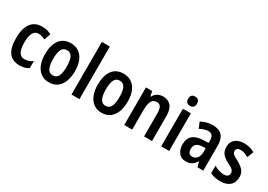

<svg xmlns="http://www.w3.org/2000/svg" viewBox="5 -1576 3351 2402"><g transform="rotate(30 1681.0 -375.0)"><path d="M249 10Q144 10 92.5 -58Q41 -126 41 -268Q41 -402 94.5 -477.5Q148 -553 254 -553Q299 -553 331.5 -544Q364 -535 389 -520L356 -427Q330 -440 306.5 -447Q283 -454 260 -454Q158 -454 158 -269Q158 -88 261 -88Q295 -88 322.5 -98Q350 -108 378 -127V-26Q350 -7 318.5 1.5Q287 10 249 10Z M887 -272Q887 -190 863 -126.5Q839 -63 791 -26.5Q743 10 670 10Q601 10 553 -26Q505 -62 480 -125.5Q455 -189 455 -272Q455 -402 509 -477.5Q563 -553 672 -553Q769 -553 828 -480.5Q887 -408 887 -272ZM573 -272Q573 -181 596.5 -135.5Q620 -90 671 -90Q723 -90 746 -135Q769 -180 769 -272Q769 -363 746 -408Q723 -453 671 -453Q619 -453 596 -408.5Q573 -364 573 -272Z M1110 0H995V-760H1110Z M1649 -272Q1649 -190 1625 -126.5Q1601 -63 1553 -26.5Q1505 10 1432 10Q1363 10 1315 -26Q1267 -62 1242 -125.5Q1217 -189 1217 -272Q1217 -402 1271 -477.5Q1325 -553 1434 -553Q1531 -553 1590 -480.5Q1649 -408 1649 -272ZM1335 -272Q1335 -181 1358.5 -135.5Q1382 -90 1433 -90Q1485 -90 1508 -135Q1531 -180 1531 -272Q1531 -363 1508 -408Q1485 -453 1433 -453Q1381 -453 1358 -408.5Q1335 -364 1335 -272Z M2003 -553Q2076 -553 2117 -505Q2158 -457 2158 -360V0H2043V-332Q2043 -392 2026 -422.5Q2009 -453 1970 -453Q1915 -453 1893.5 -409Q1872 -365 1872 -268V0H1757V-543H1847L1861 -473H1868Q1889 -514 1925 -533.5Q1961 -553 2003 -553Z M2349 -752Q2412 -752 2412 -685Q2412 -651 2395.5 -634.5Q2379 -618 2349 -618Q2319 -618 2302 -634.5Q2285 -651 2285 -685Q2285 -752 2349 -752ZM2406 -543V0H2291V-543Z M2720 -553Q2899 -553 2899 -363V0H2815L2795 -74H2793Q2766 -31 2733 -10.5Q2700 10 2647 10Q2579 10 2544 -38Q2509 -86 2509 -158Q2509 -242 2560 -285Q2611 -328 2709 -331L2784 -334V-364Q2784 -461 2710 -461Q2680 -461 2651 -451.5Q2622 -442 2588 -424L2552 -509Q2588 -530 2631.5 -541.5Q2675 -553 2720 -553ZM2736 -256Q2678 -253 2652.5 -227.5Q2627 -202 2627 -157Q2627 -117 2644 -99Q2661 -81 2690 -81Q2732 -81 2758.5 -114.5Q2785 -148 2785 -208V-258Z M3332 -155Q3332 -73 3282 -31.5Q3232 10 3145 10Q3101 10 3066.5 2Q3032 -6 3000 -21V-130Q3030 -112 3068 -99Q3106 -86 3144 -86Q3180 -86 3197.5 -101.5Q3215 -117 3215 -145Q3215 -161 3209 -174Q3203 -187 3183.5 -201.5Q3164 -216 3123 -236Q3062 -267 3031 -304Q3000 -341 3000 -405Q3000 -475 3047.5 -514Q3095 -553 3175 -553Q3255 -553 3327 -513L3291 -422Q3263 -437 3236.5 -447.5Q3210 -458 3177 -458Q3114 -458 3114 -408Q3114 -393 3121 -380.5Q3128 -368 3148 -354.5Q3168 -341 3206 -322Q3242 -302 3270.5 -280Q3299 -258 3315.5 -228.5Q3332 -199 3332 -155Z"/></g></svg>

Font: Noto Sans Gurmukhi Condensed SemiBold
Style: Regular
Weight: 600
Width: 3
Designer: Jelle Bosma - Monotype Design Team
Foundry: Monotype Imaging Inc.
Version: Version 2.004; ttfautohint (v1.8.4.7-5d5b)